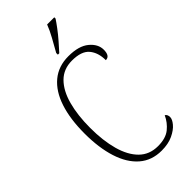

<svg xmlns="http://www.w3.org/2000/svg" viewBox="-291 -991 1061 1061"><g transform="rotate(-45 239.5 -460.5)"><path d="M283 10Q206 10 153.5 -35.5Q101 -81 74.5 -164Q48 -247 48 -358Q48 -471 75 -553Q102 -635 155.5 -679.5Q209 -724 287 -724Q368 -724 409.5 -689.5Q451 -655 451 -611Q451 -562 418 -562Q418 -621 388 -657Q358 -693 284 -693Q218 -693 175.5 -650.5Q133 -608 112.5 -532.5Q92 -457 92 -358Q92 -259 113 -183Q134 -107 177 -64.5Q220 -22 286 -22Q347 -22 381 -49.5Q415 -77 433 -117Q447 -109 447 -88Q447 -71 428 -48Q409 -25 372 -7.5Q335 10 283 10ZM252 -784Q274 -823 294.5 -860Q315 -897 328 -931H384V-921Q373 -904 352.5 -876.5Q332 -849 307.5 -821Q283 -793 263 -771H252Z"/></g></svg>

Font: Noto Serif Sinhala Condensed ExtraLight
Style: Regular
Weight: 200
Width: 3
Designer: Jelle Bosma - Monotype Design Team
Foundry: Monotype Imaging Inc.
Version: Version 2.007; ttfautohint (v1.8.4.7-5d5b)